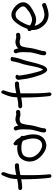

<svg xmlns="http://www.w3.org/2000/svg" viewBox="1088 -1850 838 3055"><g transform="rotate(-90 1507.5 -322.0)"><path d="M51 -451H44C25 -451 11 -436 11 -420C11 -402 27 -389 44 -389H52C102 -389 145 -397 183 -404V-371C183 -234 190 -80 205 39L206 49V50C215 93 270 81 263 39L261 29C260 25 260 7 257 -18C247 -118 249 -254 249 -369C249 -385 249 -400 250 -416C264 -421 282 -424 300 -427C326 -432 370 -439 396 -439H405C422 -439 438 -452 438 -471C438 -489 425 -505 405 -505H396C379 -505 354 -501 354 -501C316 -498 282 -490 252 -482C255 -551 262 -577 280 -633L295 -675C308 -714 259 -741 245 -701L227 -658C203 -600 191 -564 187 -485C186 -480 186 -474 186 -468C150 -459 96 -451 51 -451Z M512 -131C541 -92 586 -54 624 -33C657 -14 705 4 754 -8C830 -24 885 -83 895 -172C904 -235 889 -303 875 -351L870 -367C877 -380 877 -399 862 -411L847 -422C830 -457 803 -496 771 -515L763 -521C737 -545 705 -492 733 -467H734L737 -464C722 -466 705 -467 686 -467C644 -469 607 -462 572 -448C524 -432 490 -385 475 -337C450 -257 475 -181 512 -131ZM593 -386C617 -396 650 -403 684 -401H685C731 -401 765 -396 795 -378L797 -372C818 -319 839 -252 830 -181C820 -103 771 -59 697 -74C643 -89 595 -124 565 -171C554 -186 545 -200 540 -216C515 -291 545 -369 593 -386Z M1259 -420C1299 -427 1293 -491 1251 -486H1243C1235 -484 1229 -484 1217 -482C1216 -482 1213 -483 1210 -484L1194 -487C1186 -489 1178 -491 1171 -492L1153 -495C1131 -499 1112 -492 1098 -489H1097L1079 -482H1078C1064 -474 1050 -464 1037 -451C1033 -472 1027 -511 1007 -519C977 -534 950 -501 962 -476C965 -467 968 -465 970 -456C976 -433 978 -403 978 -371C978 -358 978 -345 977 -336V-335C977 -318 975 -305 975 -289V-272C975 -266 975 -265 974 -258C971 -243 972 -248 973 -242C967 -212 959 -180 951 -151C943 -122 931 -90 929 -58L928 -38C928 -24 938 -6 959 -6C978 -6 991 -18 994 -33V-34L995 -53C999 -95 1019 -139 1029 -186V-187C1034 -215 1044 -245 1046 -275C1048 -295 1050 -317 1054 -332L1060 -358L1068 -386C1074 -409 1087 -419 1109 -424L1121 -427C1133 -430 1148 -430 1162 -427C1175 -425 1194 -414 1220 -417C1230 -417 1239 -418 1251 -420Z M1352 -451H1345C1326 -451 1312 -436 1312 -420C1312 -402 1328 -389 1345 -389H1353C1403 -389 1446 -397 1484 -404V-371C1484 -234 1491 -80 1506 39L1507 49V50C1516 93 1571 81 1564 39L1562 29C1561 25 1561 7 1558 -18C1548 -118 1550 -254 1550 -369C1550 -385 1550 -400 1551 -416C1565 -421 1583 -424 1601 -427C1627 -432 1671 -439 1697 -439H1706C1723 -439 1739 -452 1739 -471C1739 -489 1726 -505 1706 -505H1697C1680 -505 1655 -501 1655 -501C1617 -498 1583 -490 1553 -482C1556 -551 1563 -577 1581 -633L1596 -675C1609 -714 1560 -741 1546 -701L1528 -658C1504 -600 1492 -564 1488 -485C1487 -480 1487 -474 1487 -468C1451 -459 1397 -451 1352 -451Z M1766 -437C1772 -401 1777 -359 1783 -316C1793 -261 1809 -198 1827 -146C1840 -101 1857 -57 1879 -25C1891 -8 1910 21 1947 3C1973 -11 1990 -48 2000 -77C2033 -158 2049 -262 2076 -350C2095 -405 2118 -469 2126 -534L2128 -545C2129 -550 2130 -557 2123 -564C2107 -578 2070 -574 2063 -557L2061 -544C2059 -536 2056 -522 2053 -504C2045 -462 2029 -414 2014 -370C1984 -265 1977 -141 1935 -65C1933 -62 1929 -58 1927 -56L1924 -60V-62H1923C1897 -105 1884 -181 1866 -247C1854 -297 1845 -349 1838 -398C1834 -416 1832 -426 1831 -439C1834 -443 1845 -455 1845 -476C1845 -485 1831 -494 1812 -494C1805 -494 1799 -494 1790 -489C1776 -479 1761 -464 1766 -437Z M2487 -420C2527 -427 2521 -491 2479 -486H2471C2463 -484 2457 -484 2445 -482C2444 -482 2441 -483 2438 -484L2422 -487C2414 -489 2406 -491 2399 -492L2381 -495C2359 -499 2340 -492 2326 -489H2325L2307 -482H2306C2292 -474 2278 -464 2265 -451C2261 -472 2255 -511 2235 -519C2205 -534 2178 -501 2190 -476C2193 -467 2196 -465 2198 -456C2204 -433 2206 -403 2206 -371C2206 -358 2206 -345 2205 -336V-335C2205 -318 2203 -305 2203 -289V-272C2203 -266 2203 -265 2202 -258C2199 -243 2200 -248 2201 -242C2195 -212 2187 -180 2179 -151C2171 -122 2159 -90 2157 -58L2156 -38C2156 -24 2166 -6 2187 -6C2206 -6 2219 -18 2222 -33V-34L2223 -53C2227 -95 2247 -139 2257 -186V-187C2262 -215 2272 -245 2274 -275C2276 -295 2278 -317 2282 -332L2288 -358L2296 -386C2302 -409 2315 -419 2337 -424L2349 -427C2361 -430 2376 -430 2390 -427C2403 -425 2422 -414 2448 -417C2458 -417 2467 -418 2479 -420Z M2990 -327C3016 -392 2981 -451 2947 -486C2917 -515 2879 -544 2839 -555C2758 -576 2707 -530 2669 -479C2634 -433 2598 -370 2576 -304C2560 -303 2550 -297 2546 -294C2534 -269 2548 -248 2558 -237C2555 -183 2565 -147 2587 -107C2635 -19 2721 45 2835 29C2869 24 2900 16 2928 6L2966 -8C2976 -10 2981 -15 2984 -18C2993 -40 2983 -60 2970 -67C2963 -72 2954 -74 2945 -71H2944L2905 -55C2883 -47 2858 -42 2828 -37C2770 -28 2719 -49 2689 -79C2661 -107 2633 -142 2625 -191C2650 -179 2677 -169 2707 -167C2761 -163 2808 -184 2844 -204C2895 -230 2961 -266 2990 -325ZM2629 -264C2643 -326 2680 -394 2710 -437C2733 -469 2754 -489 2789 -493C2839 -500 2869 -473 2898 -442C2921 -418 2943 -386 2929 -352C2918 -331 2893 -311 2869 -296V-295C2841 -271 2806 -253 2767 -239C2718 -222 2667 -238 2629 -264Z"/></g></svg>

Font: Stray Cat
Style: ExBdCn
Weight: 800
Version: Version 1.0